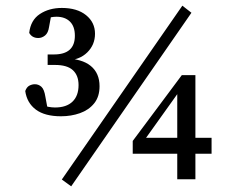

<svg xmlns="http://www.w3.org/2000/svg" viewBox="-20 -632 834 677"><path d="M231 25 198 1 623 -612 655 -587ZM148 -440H170Q244 -440 244 -506Q244 -539 226.5 -556Q209 -573 179 -573Q170 -573 159 -571Q148 -569 133 -565L162 -586L153 -537Q150 -516 139 -507Q128 -498 115 -498Q93 -498 83 -516Q88 -561 120.5 -582.5Q153 -604 198 -604Q252 -604 283.5 -578.5Q315 -553 315 -513Q315 -474 287.5 -447Q260 -420 214 -419L208 -426Q269 -425 300 -399.5Q331 -374 331 -328Q331 -291 312 -267.5Q293 -244 262 -233Q231 -222 195 -222Q138 -222 106.5 -245.5Q75 -269 69 -311Q74 -325 83.5 -330Q93 -335 103 -335Q116 -335 126 -326Q136 -317 140 -291L150 -237L126 -262Q152 -253 174 -253Q214 -253 235.5 -273.5Q257 -294 257 -332Q257 -366 237 -384.5Q217 -403 174 -403H148ZM448 -90V-135L621 -367H669V0H605V-321H620L485 -132L477 -146H726V-90Z"/></svg>

Font: Lisu Bosa Medium
Style: Regular
Weight: 500
Designer: David Morse, Annie Olsen, Victor Gaultney, Frank Grießhammer (Latin)
Foundry: SIL International
Version: Version 2.000